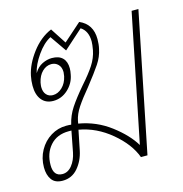

<svg xmlns="http://www.w3.org/2000/svg" viewBox="-90 -646 703 739"><g transform="rotate(-15 261.5 -277.0)"><path d="M523 -553 411 0H385Q365 -55 307 -103.5Q249 -152 180 -164L164 -85Q156 -46 132 -18Q108 10 71 10Q41 10 27.5 -9Q14 -28 14 -58Q14 -95 31 -125.5Q48 -156 76.5 -173.5Q105 -191 138 -191Q151 -191 158 -190Q166 -225 185.5 -254.5Q205 -284 240 -325Q272 -361 289.5 -388Q307 -415 313 -445Q317 -467 317 -479Q317 -521 289 -539L213 -471L168 -536Q139 -521 113.5 -484.5Q88 -448 81 -416Q94 -438 113.5 -447.5Q133 -457 152 -457Q180 -457 194.5 -442.5Q209 -428 209 -401Q209 -390 206 -376Q200 -343 174.5 -319.5Q149 -296 116 -296Q86 -296 69.5 -316.5Q53 -337 53 -373Q53 -393 57 -412Q66 -456 99.5 -500.5Q133 -545 178 -564L219 -501L290 -564Q341 -542 341 -482Q341 -461 337 -444Q331 -414 313 -387Q295 -360 258 -313Q227 -276 209.5 -249.5Q192 -223 187 -198L185 -187Q255 -175 310.5 -133Q366 -91 393 -46L496 -553ZM84 -360Q84 -340 94 -329Q104 -318 120 -318Q140 -318 157 -334Q174 -350 180 -377Q182 -389 182 -393Q182 -413 171 -424Q160 -435 144 -435Q124 -435 108 -419.5Q92 -404 86 -377Q84 -365 84 -360ZM153 -168H142Q95 -168 68 -137.5Q41 -107 41 -60Q41 -15 77 -15Q99 -15 115 -35Q131 -55 137 -85Z"/></g></svg>

Font: Trirong Thin
Style: Italic
Weight: 250
Italic angle: -12°
Designer: Katatrad Team
Foundry: CadsonDemak
Version: Version 1.001